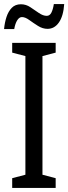

<svg xmlns="http://www.w3.org/2000/svg" viewBox="-26 -925 336 945"><path d="M248 0H34V-48L99 -65V-649L34 -666V-714H248V-666L183 -649V-65L248 -48ZM-6 -782Q-3 -814 6 -841.5Q15 -869 32 -886.5Q49 -904 77 -904Q102 -904 123.5 -889.5Q145 -875 165.5 -861Q186 -847 204 -847Q219 -847 227 -863Q235 -879 239 -905H290Q286 -846 264 -814.5Q242 -783 208 -783Q184 -783 161 -797.5Q138 -812 118 -826.5Q98 -841 82 -841Q69 -841 59 -825.5Q49 -810 44 -782Z"/></svg>

Font: Noto Sans ExtraCondensed
Style: Regular
Weight: 400
Width: 2
Designer: Monotype Design Team
Foundry: Monotype Imaging Inc.
Version: Version 2.013; ttfautohint (v1.8.4.7-5d5b)